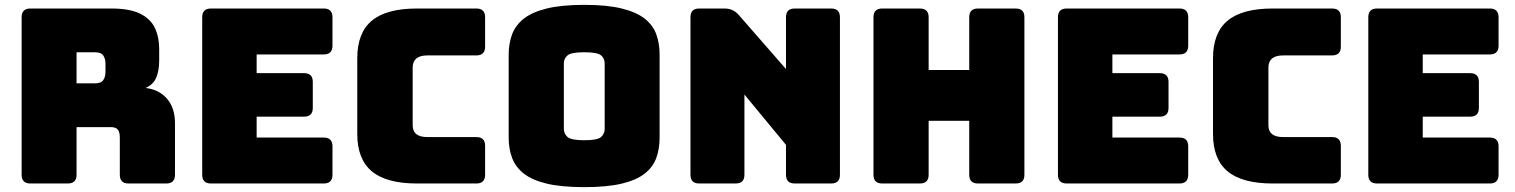

<svg xmlns="http://www.w3.org/2000/svg" viewBox="-20 -755 6235 790"><path d="M259 0H105Q69 0 69 -36V-684Q69 -720 105 -720H438Q513 -720 556 -699Q599 -678 617 -640.5Q635 -603 635 -553V-507Q635 -465 623 -436Q611 -407 579 -393Q634 -387 667 -349Q700 -311 700 -248V-36Q700 0 664 0H509Q473 0 473 -36V-189Q473 -212 464.5 -222Q456 -232 435 -232H295V-36Q295 0 259 0ZM295 -540V-412H370Q396 -412 405 -425.5Q414 -439 414 -459V-493Q414 -513 405 -526.5Q396 -540 370 -540Z M1312 0H848Q812 0 812 -36V-684Q812 -720 848 -720H1312Q1348 -720 1348 -684V-567Q1348 -531 1312 -531H1036V-454H1231Q1267 -454 1267 -418V-311Q1267 -275 1231 -275H1036V-189H1312Q1348 -189 1348 -153V-36Q1348 0 1312 0Z M1940 0H1696Q1570 0 1510 -50Q1450 -100 1450 -204V-515Q1450 -620 1510 -670Q1570 -720 1696 -720H1940Q1976 -720 1976 -684V-563Q1976 -527 1940 -527H1739Q1678 -527 1678 -477V-239Q1678 -191 1739 -191H1940Q1976 -191 1976 -155V-36Q1976 0 1940 0Z M2694 -189Q2694 -143 2680.5 -105.5Q2667 -68 2633 -41Q2599 -14 2538.5 0.5Q2478 15 2384 15Q2290 15 2229.5 0.5Q2169 -14 2135 -41Q2101 -68 2087 -105.5Q2073 -143 2073 -189V-530Q2073 -576 2087 -613.5Q2101 -651 2135 -678Q2169 -705 2229.5 -720Q2290 -735 2384 -735Q2478 -735 2538.5 -720Q2599 -705 2633 -678Q2667 -651 2680.5 -613.5Q2694 -576 2694 -530ZM2300 -225Q2300 -205 2315 -191.5Q2330 -178 2384 -178Q2439 -178 2453.5 -191.5Q2468 -205 2468 -225V-494Q2468 -514 2453.5 -527Q2439 -540 2384 -540Q2330 -540 2315 -527Q2300 -514 2300 -494Z M3007 0H2857Q2821 0 2821 -36V-684Q2821 -720 2857 -720H2961Q2997 -720 3020 -693L3214 -471V-684Q3214 -720 3250 -720H3400Q3436 -720 3436 -684V-36Q3436 0 3400 0H3250Q3214 0 3214 -36V-159L3043 -366V-36Q3043 0 3007 0Z M3765 0H3610Q3574 0 3574 -36V-684Q3574 -720 3610 -720H3765Q3801 -720 3801 -684V-467H3968V-684Q3968 -720 4004 -720H4159Q4195 -720 4195 -684V-36Q4195 0 4159 0H4004Q3968 0 3968 -36V-258H3801V-36Q3801 0 3765 0Z M4833 0H4369Q4333 0 4333 -36V-684Q4333 -720 4369 -720H4833Q4869 -720 4869 -684V-567Q4869 -531 4833 -531H4557V-454H4752Q4788 -454 4788 -418V-311Q4788 -275 4752 -275H4557V-189H4833Q4869 -189 4869 -153V-36Q4869 0 4833 0Z M5461 0H5217Q5091 0 5031 -50Q4971 -100 4971 -204V-515Q4971 -620 5031 -670Q5091 -720 5217 -720H5461Q5497 -720 5497 -684V-563Q5497 -527 5461 -527H5260Q5199 -527 5199 -477V-239Q5199 -191 5260 -191H5461Q5497 -191 5497 -155V-36Q5497 0 5461 0Z M6110 0H5646Q5610 0 5610 -36V-684Q5610 -720 5646 -720H6110Q6146 -720 6146 -684V-567Q6146 -531 6110 -531H5834V-454H6029Q6065 -454 6065 -418V-311Q6065 -275 6029 -275H5834V-189H6110Q6146 -189 6146 -153V-36Q6146 0 6110 0Z"/></svg>

Font: Bungee Spice
Style: Regular
Weight: 400
Designer: David Jonathan Ross
Foundry: David Jonathan Ross
Version: Version 2.000